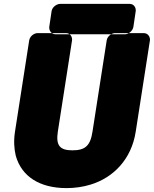

<svg xmlns="http://www.w3.org/2000/svg" viewBox="-20 -918 790 986"><path d="M352 -146C288 -146 266 -170 277 -242L350 -711C352 -727 342 -748 319 -748H173C157 -748 134 -734 130 -711L57 -242C50 -197 52 -155 61 -118C91 -12 183 48 322 48C364 48 406 42 445 30C561 -5 655 -99 677 -242L750 -711C752 -727 741 -748 718 -748H571C555 -748 532 -734 528 -711L455 -242C444 -169 417 -146 352 -146ZM622 -742H265C242 -742 231 -764 233 -780L245 -861C249 -884 273 -898 289 -898H646C669 -898 679 -877 677 -861L665 -780C661 -757 638 -742 622 -742Z"/></svg>

Font: Asimov Print
Style: EIt
Weight: 500
Designer: Google
Version: Version 2.000980; 2014